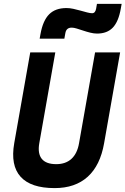

<svg xmlns="http://www.w3.org/2000/svg" viewBox="-20 -965 650 995"><path d="M263.2 9.8Q139.6 9.8 86.7 -49.1Q33.7 -107.9 53.7 -222.7L136.7 -693.4H266.6L183.6 -222.7Q174.3 -169.4 196.5 -141.8Q218.8 -114.3 271.5 -114.3Q320.3 -114.3 350.3 -141.8Q380.4 -169.4 389.6 -222.7L472.7 -693.4H602.5L519.5 -222.7Q499.5 -107.9 434.6 -49.1Q369.6 9.8 263.2 9.8ZM185.5 -764.6 189.9 -789.1Q202.6 -858.9 234.9 -891.1Q267.1 -923.3 324.7 -923.3Q341.3 -923.3 360.1 -919.2Q378.9 -915 397.5 -909.9Q416 -904.8 431.6 -900.6Q447.3 -896.5 457.5 -896.5Q473.6 -896.5 478 -919.4L482.4 -944.8H610.4L606 -920.4Q594.2 -853 564.7 -822Q535.2 -791 482.9 -791Q466.3 -791 447.8 -795.7Q429.2 -800.3 411.1 -806.4Q393.1 -812.5 377.7 -817.1Q362.3 -821.8 351.6 -821.8Q323.7 -821.8 318.8 -793.9L313.5 -764.6Z"/></svg>

Font: Cascadia Code PL
Style: Italic
Weight: 400
Italic angle: -10°
Monospace: yes
Designer: Aaron Bell
Foundry: Saja Typeworks
Version: Version 2404.023